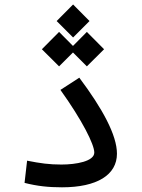

<svg xmlns="http://www.w3.org/2000/svg" viewBox="-20 -821 626 844"><path d="M252.4 2.4C406.7 2.4 494.1 -52.2 494.1 -145.5C494.1 -227.1 429.7 -344.7 328.6 -479.5L245.6 -425.8C341.8 -291.5 394.5 -186 394.5 -150.4C394.5 -111.8 314.5 -97.7 250 -97.7C196.3 -97.7 157.7 -103 99.1 -114.7L87.9 -17.1C143.6 -2.9 192.4 2.4 252.4 2.4ZM361.8 -529.3 437.5 -604.5 361.8 -680.7 300.8 -619.1 239.7 -680.7 164.1 -604.5 239.7 -529.3 300.8 -590.3ZM301.3 -656.2 373.5 -728.5 301.3 -801.3 229 -728.5Z"/></svg>

Font: Cascadia Mono NF
Style: Regular
Weight: 400
Monospace: yes
Designer: Aaron Bell
Foundry: Saja Typeworks
Version: Version 2404.023